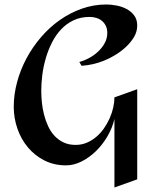

<svg xmlns="http://www.w3.org/2000/svg" viewBox="-20 -726 689 852"><path d="M588.9 -612.8Q588.9 -585 574 -560.5Q559.1 -536.1 536.9 -515.9Q514.6 -495.6 488.5 -480.2Q462.4 -464.8 439.9 -456.1Q416 -446.8 391.4 -441.2Q366.7 -435.5 341.8 -434.1L332 -451.2Q353 -456.5 375 -468.3Q397 -480 415 -496.8Q433.1 -513.7 444.6 -534.7Q456.1 -555.7 456.1 -580.1Q456.1 -597.2 450 -610.4Q443.8 -623.5 433.3 -632.6Q422.9 -641.6 408.7 -646.2Q394.5 -650.9 377.9 -650.9Q337.4 -650.9 305.9 -635.7Q274.4 -620.6 250.5 -595Q226.6 -569.3 210 -536.1Q193.4 -502.9 182.9 -466.6Q172.4 -430.2 167.7 -393.1Q163.1 -356 163.1 -323.2Q163.1 -298.8 165.8 -271.7Q168.5 -244.6 175.3 -217.8Q182.1 -190.9 193.4 -166.5Q204.6 -142.1 221.7 -123.5Q238.8 -105 262 -94Q285.2 -83 315.9 -83Q342.3 -83 365.2 -92.8Q388.2 -102.5 407.2 -118.7Q426.3 -134.8 441.2 -156.2Q456.1 -177.7 466.6 -201.2Q477.1 -224.6 482.4 -248.5Q487.8 -272.5 487.8 -293.9L588.9 -330.1V69.8L487.8 106V-198.2Q478.5 -158.2 456.8 -121.1Q435.1 -84 405.8 -55.4Q376.5 -26.9 342 -9.5Q307.6 7.8 272.9 7.8Q220.2 7.8 177.2 -13.9Q134.3 -35.6 104 -71.8Q73.7 -107.9 57.4 -154.8Q41 -201.7 41 -252Q41 -306.2 55.7 -361.1Q70.3 -416 97.2 -466.3Q124 -516.6 161.6 -560.5Q199.2 -604.5 244.9 -636.7Q290.5 -668.9 343 -687.5Q395.5 -706.1 452.1 -706.1Q473.1 -706.1 497.3 -701.4Q521.5 -696.8 541.7 -686Q562 -675.3 575.4 -657.5Q588.9 -639.6 588.9 -612.8Z"/></svg>

Font: Redressed
Style: Regular
Weight: 400
Designer: Astigmatic (AOETI)
Foundry: Astigmatic (AOETI)
Version: Version 1.001